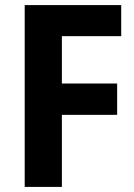

<svg xmlns="http://www.w3.org/2000/svg" viewBox="-20 -734 528 754"><path d="M223 0V-283H440V-406H223V-592H456V-714H77V0Z"/></svg>

Font: Noto Sans Khmer SemiCondensed
Style: Bold
Weight: 700
Width: 4
Designer: Danh Hong and the Monotype Design Team
Foundry: Monotype Imaging Inc.
Version: Version 2.004